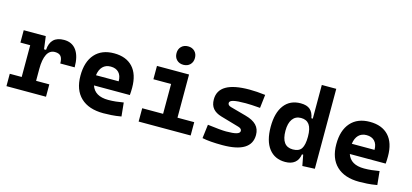

<svg xmlns="http://www.w3.org/2000/svg" viewBox="-64 -1222 3643 1699"><g transform="rotate(15 1758.0 -373.0)"><path d="M272 -222.7V-113.3H393.1V0H30.8V-113.3H140.1V-404.3H50.3V-517.6H252.4L267.6 -400.9H286.1Q293.9 -527.3 418.5 -527.3Q492.2 -527.3 531.5 -473.1Q570.8 -418.9 570.8 -316.9H439Q439 -362.8 422.1 -382.8Q405.3 -402.8 368.2 -402.8Q319.8 -402.8 295.9 -356Q272 -309.1 272 -222.7Z M919.9 9.8Q785.6 9.8 712.4 -59.8Q639.2 -129.4 639.2 -259.8Q639.2 -386.7 701.4 -457Q763.7 -527.3 877 -527.3Q987.8 -527.3 1048.3 -462.4Q1108.9 -397.5 1108.9 -273.4Q1108.9 -238.3 1106 -206.5H777.3Q807.6 -115.2 931.6 -115.2Q966.8 -115.2 1001 -118.9Q1035.2 -122.6 1070.8 -128.9L1083.5 -3.9Q1033.7 4.9 992.7 7.3Q951.7 9.8 919.9 9.8ZM771 -298.3H979Q979 -350.6 952.4 -378.4Q925.8 -406.2 877.9 -406.2Q833 -406.2 805.4 -378.2Q777.8 -350.1 771 -298.3Z M1241.7 0V-122.1H1433.1V-395.5H1271V-517.6H1564.9V-122.1H1718.3V0ZM1493.2 -587.4Q1455.6 -587.4 1432.1 -610.8Q1408.7 -634.3 1408.7 -671.9Q1408.7 -709.5 1432.1 -732.9Q1455.6 -756.3 1493.2 -756.3Q1530.8 -756.3 1554.2 -732.9Q1577.6 -709.5 1577.6 -671.9Q1577.6 -634.3 1554.2 -610.8Q1530.8 -587.4 1493.2 -587.4Z M2010.7 9.8Q1894.5 9.8 1825.7 -4.9L1841.3 -131.3Q1902.8 -123.5 1944.8 -119.6Q1986.8 -115.7 2010.7 -115.7Q2077.1 -115.7 2106.9 -124.8Q2136.7 -133.8 2136.7 -153.8Q2136.7 -174.8 2106 -184.1L1937.5 -232.9Q1885.7 -248 1859.6 -279.1Q1833.5 -310.1 1833.5 -362.3Q1833.5 -527.3 2117.2 -527.3Q2150.4 -527.3 2186.3 -524.9Q2222.2 -522.5 2262.2 -517.6L2248 -395Q2203.6 -398.9 2170.4 -400.4Q2137.2 -401.9 2114.3 -401.9Q2037.6 -401.9 2003.2 -393.3Q1968.8 -384.8 1968.8 -365.2Q1968.8 -343.8 1998 -335.4L2143.1 -295.4Q2210 -277.3 2242.9 -242.9Q2275.9 -208.5 2275.9 -153.3Q2275.9 9.8 2010.7 9.8Z M2585.4 9.8Q2489.3 9.8 2435.8 -59.6Q2382.3 -128.9 2382.3 -258.3Q2382.3 -386.7 2435.8 -457Q2489.3 -527.3 2586.4 -527.3Q2643.1 -527.3 2672.6 -501.7Q2702.1 -476.1 2710.9 -423.8H2723.6V-732.4H2856V0L2742.7 4.9L2724.1 -93.8H2712.9Q2705.1 -42 2672.4 -16.1Q2639.6 9.8 2585.4 9.8ZM2723.6 -258.3Q2723.6 -333.5 2698.5 -368.2Q2673.3 -402.8 2622.6 -402.8Q2572.3 -402.8 2544.9 -365Q2517.6 -327.1 2517.6 -258.3Q2517.6 -114.7 2622.6 -114.7Q2679.2 -114.7 2701.4 -148.9Q2723.6 -183.1 2723.6 -258.3Z M3263.7 9.8Q3129.4 9.8 3056.2 -59.8Q2982.9 -129.4 2982.9 -259.8Q2982.9 -386.7 3045.2 -457Q3107.4 -527.3 3220.7 -527.3Q3331.5 -527.3 3392.1 -462.4Q3452.6 -397.5 3452.6 -273.4Q3452.6 -238.3 3449.7 -206.5H3121.1Q3151.4 -115.2 3275.4 -115.2Q3310.5 -115.2 3344.7 -118.9Q3378.9 -122.6 3414.6 -128.9L3427.2 -3.9Q3377.4 4.9 3336.4 7.3Q3295.4 9.8 3263.7 9.8ZM3114.7 -298.3H3322.8Q3322.8 -350.6 3296.1 -378.4Q3269.5 -406.2 3221.7 -406.2Q3176.8 -406.2 3149.2 -378.2Q3121.6 -350.1 3114.7 -298.3Z"/></g></svg>

Font: CaskaydiaMono NF
Style: Bold
Weight: 700
Designer: Aaron Bell
Foundry: Saja Typeworks
Version: Version 2111.001; ttfautohint (v1.8.4);Nerd Fonts 3.1.1